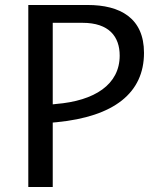

<svg xmlns="http://www.w3.org/2000/svg" viewBox="-20 -750 660 770"><path d="M191.5 0V-258.5L208 -260C437 -282.5 557.5 -377 557.5 -538C557.5 -678 461.5 -730 331.5 -730H93.5V0ZM204.5 -333 191.5 -331.5V-658.5H311C418 -658.5 460 -602.5 460 -527C460 -411 359.5 -345.5 204.5 -333Z"/></svg>

Font: Monaspace Argon
Style: Regular
Weight: 400
Designer: Riley Cran & the Lettermatic Team
Foundry: Lettermatic
Version: Version 1.200 (Monaspace Argon)